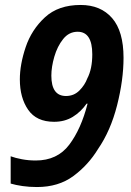

<svg xmlns="http://www.w3.org/2000/svg" viewBox="-20 -744 529 774"><path d="M187 -439Q187 -474 199 -515.5Q211 -557 234.5 -586.5Q258 -616 293 -616Q352 -616 352 -525Q352 -466 332 -428Q322 -401 300 -379Q278 -357 246 -357Q187 -357 187 -439ZM375 -143Q426 -217 452 -319.5Q478 -422 478 -511Q478 -618 432 -671Q386 -724 305 -724Q215 -724 161 -674Q107 -624 83.5 -554Q60 -484 60 -424Q60 -350 93.5 -301.5Q127 -253 198 -253Q241 -253 273.5 -273Q306 -293 329 -326H333Q307 -224 259 -160.5Q211 -97 124 -97Q95 -97 68.5 -102Q42 -107 23 -114V-4Q43 2 70.5 6Q98 10 129 10Q216 10 276 -34.5Q336 -79 375 -143Z"/></svg>

Font: Noto Sans UI SemiCondensed
Style: Bold Italic
Weight: 700
Width: 4
Designer: Monotype Design Team
Foundry: Monotype Imaging Inc.
Version: 1.001